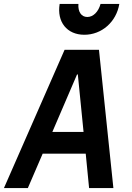

<svg xmlns="http://www.w3.org/2000/svg" viewBox="-47 -952 667 972"><path d="M94 0 169 -174H387L404 0H527L454 -700H280L-27 0ZM218 -284 343 -575H347L376 -284ZM350 -932H255C240 -841 292 -776 380 -776C468 -776 542 -841 557 -932H462C451 -892 425 -866 395 -866C365 -866 347 -892 350 -932Z"/></svg>

Font: CommitMono
Style: Bold Italic
Weight: 700
Monospace: yes
Designer: Eigil Nikolajsen
Foundry: Eigil Nikolajsen
Version: Version 1.143